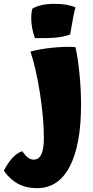

<svg xmlns="http://www.w3.org/2000/svg" viewBox="-145 -786 485 1002"><path d="M249 -747Q244 -731 238 -701.5Q232 -672 221 -606Q193 -595 152.5 -590.5Q112 -586 37 -587Q27 -616 22.5 -641.5Q18 -667 18 -691Q18 -707 19.5 -719Q21 -731 24 -741Q47 -754 75.5 -760Q104 -766 139 -766Q174 -766 202.5 -761Q231 -756 249 -747ZM278 -240Q278 -30 219 83Q160 196 48 196Q-8 196 -51 173Q-94 150 -125 105Q-104 64 -80 38Q-56 12 -29 3Q-13 26 1 36.5Q15 47 31 47Q58 47 71 19Q84 -9 84 -65Q84 -169 63.5 -299.5Q43 -430 14 -517Q62 -530 128 -537Q194 -544 249 -540Q262 -481 270 -399Q278 -317 278 -240Z"/></svg>

Font: Atma
Style: Bold
Weight: 700
Designer: Gregori Vincens, Jeremie Hornus, Riccardo Olocco, Yoann Minet.
Foundry: black foundry
Version: Version 1.102;PS 1.100;hotconv 1.0.86;makeotf.lib2.5.63406